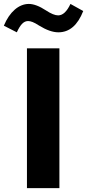

<svg xmlns="http://www.w3.org/2000/svg" viewBox="-59 -971 450 991"><path d="M27.8 -804.2C46.9 -845.7 64 -862.3 85.9 -862.3C99.6 -862.3 116.2 -856.4 142.1 -839.4C180.2 -815.9 213.4 -804.2 242.2 -804.2C299.3 -804.2 341.8 -840.8 370.6 -914.1L304.7 -950.7C286.1 -911.1 265.1 -891.6 241.2 -891.6C225.6 -891.6 204.6 -899.9 178.7 -917C144.5 -939.5 114.7 -950.7 89.8 -950.7C38.6 -950.7 -9.3 -910.2 -39.1 -838.4ZM247.6 -721.7H80.1V0H247.6Z"/></svg>

Font: Estedad ExtraBold
Style: Regular
Weight: 800
Designer: Amin Abedi
Version: Version 7.3